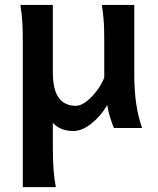

<svg xmlns="http://www.w3.org/2000/svg" viewBox="-20 -518 638 777"><path d="M555.2 0H440.9Q434.1 -16.1 426 -41.5Q418 -66.9 414.1 -92.8Q386.7 -46.9 349.1 -17.3Q311.5 12.2 276.9 12.2Q224.1 12.2 193.8 -21V73.2Q193.8 131.8 196.8 169.9Q199.7 208 206.1 239.3H72.3V-341.8Q72.3 -388.2 70.8 -421.1Q69.3 -454.1 62.5 -498H193.8Q193.8 -466.3 193.8 -427.7Q193.8 -389.2 193.8 -350.6Q193.8 -312 193.8 -279.5Q193.8 -247.1 193.8 -227.1Q193.8 -155.3 217.5 -122.6Q241.2 -89.8 287.1 -89.8Q307.6 -89.8 330.8 -108.2Q354 -126.5 373.5 -153.1Q393.1 -179.7 401.9 -204.6V-341.8Q401.9 -374 401.4 -397.9Q400.9 -421.9 398.7 -445.1Q396.5 -468.3 392.1 -498H523.4Q523.4 -458 523.4 -405.5Q523.4 -353 523.4 -303Q523.4 -252.9 523.4 -219.7Q523.4 -148.9 531.7 -95Q540 -41 555.2 0Z"/></svg>

Font: Kanchenjunga
Style: Bold
Weight: 700
Designer: Becca Hirsbrunner Spalinger
Foundry: SIL International
Version: Version 2.001